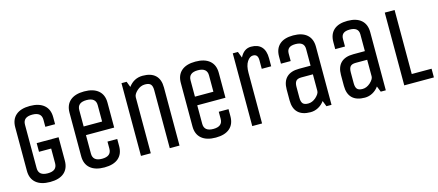

<svg xmlns="http://www.w3.org/2000/svg" viewBox="-50 -1189 3898 1708"><g transform="rotate(-15 1898.5 -335.0)"><path d="M75.2 -134.8V-535.2Q75.2 -607.4 119.9 -646.2Q164.6 -685.1 249 -685.1Q333.5 -685.1 379.2 -646.2Q424.8 -607.4 424.8 -535.2V-470.2H335V-535.2Q335 -605 250 -605Q165 -605 165 -535.2V-134.8Q165 -64.9 250 -64.9Q335 -64.9 335 -134.8V-270H223.1V-350.1H424.8V-134.8Q424.8 -62.5 380.1 -23.7Q335.4 15.1 251 15.1Q166.5 15.1 120.8 -23.7Q75.2 -62.5 75.2 -134.8Z M835 -384.8V-535.2Q835 -605 750 -605Q665 -605 665 -535.2V-384.8ZM575.2 -134.8V-535.2Q575.2 -607.4 619.9 -646.2Q664.6 -685.1 749 -685.1Q833.5 -685.1 879.2 -646.2Q924.8 -607.4 924.8 -535.2V-305.2H665V-134.8Q665 -64.9 750 -64.9Q835 -64.9 835 -134.8V-200.2H924.8V-134.8Q924.8 -62.5 880.1 -23.7Q835.4 15.1 751 15.1Q666.5 15.1 620.8 -23.7Q575.2 -62.5 575.2 -134.8Z M1444.8 0H1355V-535.2Q1355 -571.8 1340.3 -588.4Q1325.7 -605 1288.1 -605Q1247.6 -605 1213.9 -574.2Q1180.2 -543.5 1180.2 -515.1V0H1089.8V-669.9H1137.2L1157.2 -617.2Q1207.5 -685.1 1288.1 -685.1Q1365.2 -685.1 1405 -647.2Q1444.8 -609.4 1444.8 -535.2Z M1859.9 -384.8V-535.2Q1859.9 -605 1774.9 -605Q1689.9 -605 1689.9 -535.2V-384.8ZM1600.1 -134.8V-535.2Q1600.1 -607.4 1644.8 -646.2Q1689.5 -685.1 1773.9 -685.1Q1858.4 -685.1 1904.1 -646.2Q1949.7 -607.4 1949.7 -535.2V-305.2H1689.9V-134.8Q1689.9 -64.9 1774.9 -64.9Q1859.9 -64.9 1859.9 -134.8V-200.2H1949.7V-134.8Q1949.7 -62.5 1905 -23.7Q1860.4 15.1 1775.9 15.1Q1691.4 15.1 1645.8 -23.7Q1600.1 -62.5 1600.1 -134.8Z M2415 -470.2H2328.1V-548.8Q2328.1 -578.1 2316.9 -591.6Q2305.7 -605 2282.7 -605Q2252.9 -605 2229 -568.8Q2205.1 -532.7 2205.1 -466.8V0H2114.7V-669.9H2162.1L2184.1 -612.8Q2220.2 -685.1 2286.1 -685.1Q2349.6 -685.1 2382.3 -649.4Q2415 -613.8 2415 -544.9Z M2754.9 -151.9V-305.2H2648.9Q2613.3 -305.2 2599.1 -288.3Q2585 -271.5 2585 -234.9V-134.8Q2585 -98.1 2599.1 -81.5Q2613.3 -64.9 2648.9 -64.9Q2686 -64.9 2719.7 -94.2Q2754.9 -126.5 2754.9 -151.9ZM2844.7 0H2797.9L2776.9 -53.2Q2754.4 -21.5 2720.7 -3.2Q2687 15.1 2648.9 15.1Q2572.8 15.1 2533.7 -22.7Q2494.6 -60.5 2494.6 -134.8V-234.9Q2494.6 -309.1 2533.7 -346.9Q2572.8 -384.8 2648.9 -384.8H2754.9V-539.1Q2754.9 -605 2673.8 -605Q2632.8 -605 2613.8 -588.6Q2594.7 -572.3 2594.7 -539.1V-470.2H2504.9V-535.2Q2504.9 -607.4 2547.9 -646.2Q2590.8 -685.1 2673.8 -685.1Q2756.8 -685.1 2800.8 -646.2Q2844.7 -607.4 2844.7 -535.2Z M3254.9 -151.9V-305.2H3148.9Q3113.3 -305.2 3099.1 -288.3Q3085 -271.5 3085 -234.9V-134.8Q3085 -98.1 3099.1 -81.5Q3113.3 -64.9 3148.9 -64.9Q3186 -64.9 3219.7 -94.2Q3254.9 -126.5 3254.9 -151.9ZM3344.7 0H3297.9L3276.9 -53.2Q3254.4 -21.5 3220.7 -3.2Q3187 15.1 3148.9 15.1Q3072.8 15.1 3033.7 -22.7Q2994.6 -60.5 2994.6 -134.8V-234.9Q2994.6 -309.1 3033.7 -346.9Q3072.8 -384.8 3148.9 -384.8H3254.9V-539.1Q3254.9 -605 3173.8 -605Q3132.8 -605 3113.8 -588.6Q3094.7 -572.3 3094.7 -539.1V-470.2H3004.9V-535.2Q3004.9 -607.4 3047.9 -646.2Q3090.8 -685.1 3173.8 -685.1Q3256.8 -685.1 3300.8 -646.2Q3344.7 -607.4 3344.7 -535.2Z M3787.6 0H3514.6V-669.9H3605V-80.1H3787.6Z"/></g></svg>

Font: Unica One
Style: Bold
Weight: 400
Designer: Eduardo Rodriguez Tunni
Foundry: Eduardo Rodriguez Tunni
Version: Version 1.001